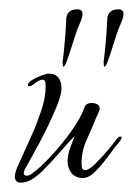

<svg xmlns="http://www.w3.org/2000/svg" viewBox="-20 -393 285 412"><path d="M37 -3Q33 -2 30 -1.5Q27 -1 25 -1Q12 -1 12 -14Q12 -22 17 -34L49 -105Q58 -125 68 -154Q78 -183 78 -208Q78 -212 77 -217Q76 -222 71 -222Q65 -222 56 -215Q47 -208 43 -208Q40 -208 40 -210Q40 -216 49 -221.5Q58 -227 69 -231Q80 -235 85 -235Q99 -235 105.5 -226Q112 -217 112 -204Q112 -190 102.5 -166.5Q93 -143 80 -116.5Q67 -90 54 -67Q41 -44 34 -31Q31 -25 31 -22Q31 -16 37 -16Q43 -16 48 -20Q64 -31 88 -56.5Q112 -82 133 -111.5Q154 -141 161 -162Q164 -172 177 -172Q184 -172 189 -169Q194 -166 194 -160Q194 -158 191.5 -151.5Q189 -145 187 -142Q177 -117 166 -93Q155 -69 155 -43Q155 -33 157 -30.5Q159 -28 163 -28Q171 -28 185 -42Q199 -56 212 -71.5Q225 -87 229 -93Q234 -100 238 -100Q241 -100 241 -98Q241 -94 234 -86Q227 -78 214 -60Q201 -42 186 -26.5Q171 -11 158 -11Q142 -11 133.5 -21.5Q125 -32 125 -47Q125 -60 130.5 -75.5Q136 -91 140 -101Q128 -89 109.5 -67.5Q91 -46 72 -27Q53 -8 37 -3ZM211 -261Q207 -250 204 -250Q203 -250 202.5 -256Q202 -262 203 -265Q205 -281 207 -304Q209 -327 210 -348V-351Q210 -360 215.5 -366.5Q221 -373 234 -373Q245 -373 245 -363Q245 -356 241 -347Q237 -338 234 -330Q228 -313 222 -293.5Q216 -274 211 -261ZM123 -261Q119 -250 116 -250Q115 -250 114.5 -256Q114 -262 115 -265Q117 -281 119 -304Q121 -327 122 -348V-351Q122 -360 127.5 -366.5Q133 -373 146 -373Q157 -373 157 -363Q157 -356 153 -347Q149 -338 146 -330Q140 -313 134 -293.5Q128 -274 123 -261Z"/></svg>

Font: Fuggles
Style: Regular
Weight: 400
Designer: Rob Leuschke
Foundry: Robert E. Leuschke
Version: Version 1.100; ttfautohint (v1.8.3)